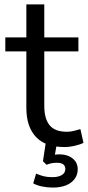

<svg xmlns="http://www.w3.org/2000/svg" viewBox="-20 -655 397 867"><path d="M271 9Q185 9 142 -37Q99 -83 99 -168V-423H4V-486H99V-635H180V-486H334V-423H180V-176Q180 -119 204 -89.5Q228 -60 282 -60Q298 -60 314 -64Q330 -68 343 -72L357 -10Q344 -3 319 3Q294 9 271 9ZM219 192Q193 192 169.5 187Q146 182 130 173L143 129Q162 137 178 141Q194 145 217 145Q243 145 259 135.5Q275 126 275 108Q275 95 266 87.5Q257 80 237 80Q226 80 216 81.5Q206 83 190 89L174 73L188 -20H239L226 55L202 49Q214 46 225.5 44Q237 42 247 42Q272 42 290.5 50Q309 58 320 73Q331 88 331 110Q331 134 317 153Q303 172 278 182Q253 192 219 192Z"/></svg>

Font: Nunito Sans 12pt ExtraLight 12pt
Style: Regular
Weight: 400
Version: Version 3.101;gftools[0.9.27]